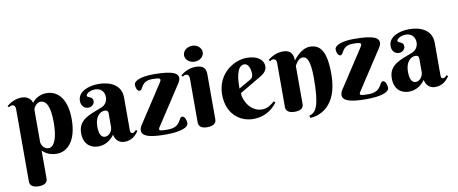

<svg xmlns="http://www.w3.org/2000/svg" viewBox="-76 -1022 3836 1608"><g transform="rotate(-10 1841.5 -218.0)"><path d="M67 198C67 212 73 250 142 250C211 250 217 215 217 198V-40C233 -26 267 8 339 8C425 8 511 -66 511 -256C511 -420 443 -507 339 -507C288 -507 242 -482 216 -446C213 -466 188 -507 130 -507C75 -507 31 -482 1 -457L11 -445C20 -452 27 -456 38 -456C59 -456 67 -440 67 -421ZM217 -382C217 -409 248 -445 277 -445C326 -445 358 -395 358 -256C358 -143 335 -50 278 -50C234 -50 217 -100 217 -110Z M824 -134C824 -100 796 -62 762 -62C735 -62 711 -83 711 -158C711 -236 751 -278 796 -278C812 -278 824 -269 824 -253ZM746 -467C795 -467 825 -435 825 -387C825 -356 809 -323 771 -308C670 -268 568 -244 568 -126C568 -29 629 8 691 8C739 8 787 -11 829 -67C839 -16 874 8 915 8C982 8 1017 -36 1036 -63L1024 -73C1016 -64 1006 -53 994 -53C975 -53 974 -71 974 -83V-359C974 -464 883 -507 782 -507C697 -507 605 -473 605 -394C605 -353 630 -326 666 -326C694 -326 718 -347 718 -374C718 -416 669 -407 669 -427C669 -444 702 -467 746 -467Z M1090 -122C1073 -98 1064 -81 1064 -62C1064 -15 1119 8 1264 8C1398 8 1459 -20 1459 -55C1459 -79 1447 -116 1425 -116C1392 -116 1406 -30 1289 -30C1228 -30 1217 -34 1217 -45C1217 -53 1223 -61 1225 -64L1428 -375C1435 -385 1458 -417 1458 -438C1458 -477 1422 -507 1249 -507C1143 -507 1082 -481 1082 -446C1082 -423 1092 -391 1114 -391C1143 -391 1134 -469 1231 -469C1284 -469 1300 -465 1300 -452C1300 -444 1294 -433 1288 -425Z M1695 -426C1695 -455 1693 -507 1608 -507C1553 -507 1509 -482 1479 -457L1489 -445C1498 -452 1505 -456 1516 -456C1537 -456 1545 -440 1545 -421V-44C1545 -30 1549 8 1618 8C1687 8 1695 -27 1695 -44ZM1530 -618C1530 -581 1565 -551 1610 -551C1654 -551 1689 -581 1689 -618C1689 -655 1654 -686 1610 -686C1565 -686 1530 -655 1530 -618Z M2137 -338C2166 -356 2185 -381 2185 -411C2185 -462 2139 -507 2042 -507C1933 -507 1787 -416 1787 -239C1787 -75 1896 7 2010 7C2123 7 2185 -57 2215 -97L2203 -109C2172 -82 2142 -59 2096 -59C1999 -59 1944 -161 1944 -224ZM2042 -323 1939 -264C1939 -320 1942 -457 2013 -457C2050 -457 2064 -404 2064 -371C2064 -341 2059 -334 2042 -323Z M2568 -243C2568 -5 2534 47 2476 61L2481 81C2551 79 2718 33 2718 -251C2718 -445 2668 -507 2580 -507C2499 -507 2437 -414 2437 -414C2437 -443 2435 -507 2350 -507C2295 -507 2251 -482 2221 -457L2231 -445C2240 -452 2247 -456 2258 -456C2279 -456 2287 -440 2287 -421V-44C2287 -30 2293 8 2362 8C2431 8 2437 -27 2437 -44V-370C2447 -383 2466 -429 2504 -429C2535 -429 2568 -407 2568 -243Z M2797 -122C2780 -98 2771 -81 2771 -62C2771 -15 2826 8 2971 8C3105 8 3166 -20 3166 -55C3166 -79 3154 -116 3132 -116C3099 -116 3113 -30 2996 -30C2935 -30 2924 -34 2924 -45C2924 -53 2930 -61 2932 -64L3135 -375C3142 -385 3165 -417 3165 -438C3165 -477 3129 -507 2956 -507C2850 -507 2789 -481 2789 -446C2789 -423 2799 -391 2821 -391C2850 -391 2841 -469 2938 -469C2991 -469 3007 -465 3007 -452C3007 -444 3001 -433 2995 -425Z M3466 -134C3466 -100 3438 -62 3404 -62C3377 -62 3353 -83 3353 -158C3353 -236 3393 -278 3438 -278C3454 -278 3466 -269 3466 -253ZM3388 -467C3437 -467 3467 -435 3467 -387C3467 -356 3451 -323 3413 -308C3312 -268 3210 -244 3210 -126C3210 -29 3271 8 3333 8C3381 8 3429 -11 3471 -67C3481 -16 3516 8 3557 8C3624 8 3659 -36 3678 -63L3666 -73C3658 -64 3648 -53 3636 -53C3617 -53 3616 -71 3616 -83V-359C3616 -464 3525 -507 3424 -507C3339 -507 3247 -473 3247 -394C3247 -353 3272 -326 3308 -326C3336 -326 3360 -347 3360 -374C3360 -416 3311 -407 3311 -427C3311 -444 3344 -467 3388 -467Z"/></g></svg>

Font: Berkshire Swash
Style: Regular
Weight: 700
Designer: Astigmatic (AOETI)
Foundry: Astigmatic (AOETI)
Version: Version 1.000